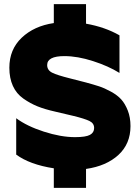

<svg xmlns="http://www.w3.org/2000/svg" viewBox="-20 -804 673 924"><path d="M433 -188Q433 -211 410 -222Q387 -233 334 -246L245 -267Q196 -278 161 -292Q126 -306 92.5 -329.5Q59 -353 42 -390.5Q25 -428 25 -478Q25 -566 84.5 -622.5Q144 -679 239 -693V-784H394V-690Q485 -674 555 -634V-453Q502 -486 427.5 -510Q353 -534 290 -534Q207 -534 207 -491Q207 -466 231.5 -454Q256 -442 316 -427L394 -407Q431 -397 457 -388.5Q483 -380 514 -363Q545 -346 563.5 -325.5Q582 -305 595 -272Q608 -239 608 -197Q608 -112 550 -58.5Q492 -5 394 9V100H239V6Q123 -12 58 -60V-235Q109 -197 191 -170.5Q273 -144 341 -144Q393 -144 413 -155Q433 -166 433 -188Z"/></svg>

Font: Roundo
Style: Bold
Weight: 700
Designer: Namrata Goyal (Gurmukhi), Shiva Nallaperumal (Latin)
Foundry: Indian Type Foundry
Version: Version 1.000;PS 1.0;hotconv 1.0.88;makeotf.lib2.5.647800